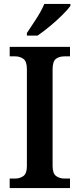

<svg xmlns="http://www.w3.org/2000/svg" viewBox="-20 -951 402 971"><path d="M29 0V-48H57Q80 -48 98 -60.5Q116 -73 116 -111V-601Q116 -641 98 -653.5Q80 -666 57 -666H29V-714H334V-666H306Q280 -666 263 -653.5Q246 -641 246 -600V-112Q246 -74 263.5 -61Q281 -48 306 -48H334V0ZM116 -784Q137 -815 163.5 -856Q190 -897 204 -931H336V-921Q324 -904 295.5 -875.5Q267 -847 232.5 -818.5Q198 -790 170 -771H116Z"/></svg>

Font: Noto Serif Lao SemiCondensed SemiBold
Style: Regular
Weight: 600
Width: 4
Designer: Monotype Design Team
Foundry: Monotype Imaging Inc.
Version: Version 2.003; ttfautohint (v1.8.4.7-5d5b)